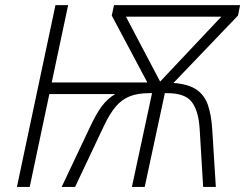

<svg xmlns="http://www.w3.org/2000/svg" viewBox="-20 -734 963 754"><path d="M46.4 0 197.8 -713.9H247.6L183.1 -410.2H558.6L418.9 -672.9L427.7 -713.9H922.9L914.6 -672.9L661.1 -408.2Q720.2 -403.8 752 -381.8Q783.7 -359.9 796.9 -320.6Q810.1 -281.2 813.5 -225.1L827.6 0H777.8L764.2 -225.6Q760.3 -296.4 734.1 -332.3Q708 -368.2 636.7 -368.2H627.4L548.3 0H498L577.1 -368.2H566.9Q520.5 -368.2 489 -355.5Q457.5 -342.8 434.1 -314.9Q410.6 -287.1 388.7 -240.7L274.9 0H222.2L335.9 -240.2Q357.9 -287.1 379.9 -316.9Q401.9 -346.7 432.6 -364.7H173.8L96.7 0ZM608.9 -413.6 849.1 -668.5H474.6Z"/></svg>

Font: Open Sans Light
Style: Italic
Weight: 300
Italic angle: -12°
Designer: Monotype Design Team
Foundry: Monotype Imaging Inc.
Version: Version 3.003; ttfautohint (v1.8.4)